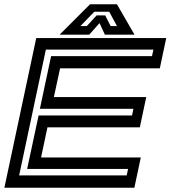

<svg xmlns="http://www.w3.org/2000/svg" viewBox="-30 -878 797 898"><path d="M-9.5 0 139.5 -700H747.5L717.5 -558.5H251L222 -424H654L624 -282.5H192L162 -141.5H628.5L598.5 0ZM59.5 -57.5H562.5L569 -88H97L150.5 -338H587.5L594 -369H156.5L209 -615.5H681L687.5 -646H184.5ZM391 -858H517L599 -716H460.5L435.5 -770L387.5 -716H249ZM411 -823 346 -756H376L422 -806H462L487.5 -756H517L481 -823Z"/></svg>

Font: Tourney Expanded SemiBold
Style: Italic
Weight: 600
Width: 7
Italic angle: -12°
Designer: Tyler Finck
Foundry: Etcetera Type Co
Version: Version 1.010; ttfautohint (v1.8.3)